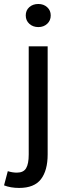

<svg xmlns="http://www.w3.org/2000/svg" viewBox="-62 -717 335 950"><path d="M127.9 -697.3Q153.8 -697.3 171.4 -681.4Q189 -665.5 189 -640.6Q189 -615.2 171.4 -599.1Q153.8 -583 127.9 -583Q101.1 -583 83.3 -599.1Q65.4 -615.2 65.4 -640.6Q65.4 -666 83 -681.6Q100.6 -697.3 127.9 -697.3ZM173.8 -487.8V46.9Q173.8 126.5 140.6 169.7Q107.4 212.9 32.7 212.9Q-9.3 212.9 -42 200.2L-23.4 129.9Q-0.5 137.2 21.5 137.2Q54.2 137.2 67.1 115.5Q80.1 93.8 80.1 47.9V-487.8Z"/></svg>

Font: Varta SemiBold
Style: Regular
Weight: 600
Designer: Joana Correia, Viktoriya Grabowska, Eben Sorkin
Foundry: Sorkin Type
Version: Version 1.003; ttfautohint (v1.3) -l 8 -r 24 -G 200 -x 12 -H